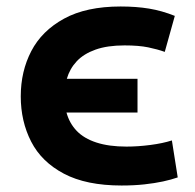

<svg xmlns="http://www.w3.org/2000/svg" viewBox="-20 -560 600 592"><path d="M355 12Q246 12 177 -24.5Q108 -61 76 -123.5Q44 -186 44 -263Q44 -340 76.5 -402.5Q109 -465 177.5 -502.5Q246 -540 352 -540Q400 -540 439.5 -533.5Q479 -527 519 -511L488 -400Q466 -408 437 -414Q408 -420 364 -420Q311 -420 274.5 -407Q238 -394 216.5 -371Q195 -348 186 -317H404V-213H185Q194 -180 216.5 -156.5Q239 -133 277.5 -120.5Q316 -108 370 -108Q405 -108 443.5 -113Q482 -118 510 -127L528 -13Q508 -6 482.5 -0.5Q457 5 425 8.5Q393 12 355 12Z"/></svg>

Font: Ubuntu Sans Mono
Style: Bold
Weight: 700
Monospace: yes
Designer: Dalton Maag Ltd
Foundry: Dalton Maag Ltd
Version: Version 1.006